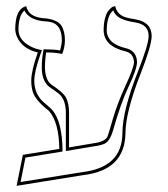

<svg xmlns="http://www.w3.org/2000/svg" viewBox="-20 -581 539 615"><path d="M279.8 -122.1Q315.4 -126.5 324.2 -143.1Q325.7 -145.5 341.8 -201.2Q356.9 -252 381.8 -306.2Q408.2 -362.8 409.2 -381.8Q407.7 -409.2 383.8 -416Q312 -432.6 312 -484.9Q312 -504.9 315.9 -520.5Q319.8 -536.1 325 -543.5Q330.1 -550.8 335.4 -555.4Q340.8 -560.1 345.2 -560.5L349.1 -561Q355 -535.2 379.9 -526.4Q393.1 -522 414.1 -519Q465.3 -510.3 465.8 -465.8Q465.8 -435.1 429.7 -343.3Q382.3 -222.2 381.8 -153.8Q379.9 -35.6 246.1 -20L33.2 14.2L53.2 -85L169.9 -104Q168.9 -187.5 138.2 -224.1Q135.3 -227.5 132.8 -229Q92.3 -261.2 84.5 -288.6Q80.1 -304.2 80.1 -323.2Q80.6 -356 101.1 -413.1Q51.8 -424.3 34.7 -462.4Q29.3 -475.1 28.8 -486.8Q28.8 -550.3 61.5 -560.5Q61.5 -560.5 64 -561Q71.8 -526.9 117.7 -522.9Q161.6 -520 176.3 -499.5Q188 -481.4 188 -451.2Q187.5 -428.7 179.2 -408.2Q156.2 -413.1 127.9 -413.1Q124 -388.7 124 -363.8Q125 -323.2 146 -309.1Q182.1 -285.2 191.4 -268.6Q201.2 -249.5 201.2 -219.2V-108.9ZM281.2 -112.3 190.9 -97.2V-219.2Q190.9 -262.7 168 -281.2Q160.6 -287.1 140.6 -300.8Q114.3 -318.8 113.8 -363.8Q113.8 -390.1 118.2 -414.6L119.6 -422.9H127.9Q154.8 -422.9 172.4 -419.4Q177.7 -438 178.2 -451.2Q178.2 -503.4 140.6 -510.7Q133.3 -512.2 117.2 -513.2Q72.8 -518.6 58.1 -547.4Q39.6 -530.8 39.1 -486.8Q39.1 -451.2 81.1 -430.7Q92.3 -425.3 103 -422.9L114.3 -420.4L110.4 -409.7Q90.3 -353.5 89.8 -323.2Q89.8 -281.7 117.7 -255.4Q126 -247.6 139.2 -236.8Q174.8 -207 179.7 -120.1Q180.2 -111.8 180.2 -104V-95.7L61.5 -76.2L45.9 2L244.6 -29.8Q371.1 -45.4 372.1 -153.8Q372.1 -226.1 421.9 -352.1Q456.1 -439 456.1 -465.8Q456.1 -502 414.6 -508.8Q413.1 -508.8 412.6 -509.3Q358.4 -517.1 345.7 -541Q343.8 -544.9 342.8 -547.9Q322.8 -531.7 321.8 -484.9Q321.8 -440.9 384.3 -426.3Q385.7 -425.8 386.2 -425.8Q418 -416.5 418.9 -381.8Q418.5 -359.4 391.1 -301.8Q366.7 -250 342.3 -164.1Q332.5 -129.4 314.9 -120.6Q302.7 -115.2 281.2 -112.3Z"/></svg>

Font: Linux Biolinum Outline O
Style: Bold
Weight: 700
Designer: Philipp H. Poll
Foundry: Philipp H. Poll
Version: Version 0.9.2